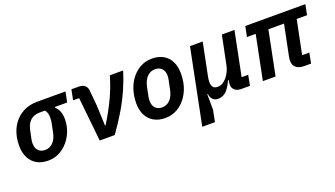

<svg xmlns="http://www.w3.org/2000/svg" viewBox="-64 -1034 3028 1733"><g transform="rotate(-20 1450.5 -167.0)"><path d="M577 -423H460L459 -416Q484 -392 495.5 -362Q507 -332 507 -289Q507 -273 505.5 -257.5Q504 -242 501 -226Q488 -162 451.5 -108Q415 -54 360.5 -21Q306 12 239 12Q177 12 131.5 -13.5Q86 -39 61 -87.5Q36 -136 36 -205Q36 -227 38 -247.5Q40 -268 44 -287Q59 -359 97.5 -411.5Q136 -464 193.5 -493Q251 -522 322 -522H597ZM363 -423H314Q258 -423 224 -392.5Q190 -362 178 -303L160 -217Q159 -211 158 -202Q157 -193 157 -182Q157 -154 167 -133Q177 -112 197 -100Q217 -88 245 -88Q290 -88 322 -121Q354 -154 366 -217L381 -292Q384 -307 385.5 -320Q387 -333 387 -347Q387 -372 382 -390Q377 -408 363 -423Z M880 0H736L692 -423H634L654 -522H722Q761 -522 782.5 -503.5Q804 -485 806 -450L819 -308L827 -111H833Q900 -220 946.5 -318.5Q993 -417 1023 -522H1151Q1127 -443 1090 -358Q1053 -273 1000.5 -183.5Q948 -94 880 0Z M1363 12Q1301 12 1255.5 -13.5Q1210 -39 1185 -87.5Q1160 -136 1160 -205Q1160 -228 1162.5 -249Q1165 -270 1169 -290Q1184 -362 1220.5 -416.5Q1257 -471 1310.5 -502.5Q1364 -534 1430 -534Q1491 -534 1536.5 -509Q1582 -484 1607 -435.5Q1632 -387 1632 -317Q1632 -295 1630 -273.5Q1628 -252 1624 -232Q1610 -162 1573 -106.5Q1536 -51 1482.5 -19.5Q1429 12 1363 12ZM1369 -88Q1414 -88 1446 -121Q1478 -154 1490 -217L1508 -305Q1509 -312 1510.5 -321Q1512 -330 1512 -340Q1512 -368 1502 -389.5Q1492 -411 1472 -422.5Q1452 -434 1423 -434Q1379 -434 1347 -401.5Q1315 -369 1302 -306L1284 -217Q1283 -211 1282 -202Q1281 -193 1281 -182Q1281 -154 1291 -133Q1301 -112 1321 -100Q1341 -88 1369 -88Z M1770 200H1648L1793 -522H1915L1852 -210Q1849 -196 1847.5 -181Q1846 -166 1846 -156Q1846 -125 1859.5 -108Q1873 -91 1903 -91Q1929 -91 1950.5 -103.5Q1972 -116 1990 -137Q2010 -160 2023.5 -188.5Q2037 -217 2043 -247L2099 -522H2220L2135 -99H2198L2179 0H2093Q2057 0 2034 -19.5Q2011 -39 2011 -73Q2011 -80 2012 -88.5Q2013 -97 2014 -103L2017 -116H2011Q1978 -45 1946 -16.5Q1914 12 1871 12Q1838 12 1819.5 -7.5Q1801 -27 1796 -61H1791L1792 88Z M2766 0H2703Q2650 0 2623 -23Q2596 -46 2596 -88Q2596 -95 2597 -105.5Q2598 -116 2600 -126L2660 -423H2510L2425 0H2303L2388 -423H2304L2324 -522H2901L2881 -423H2782L2716 -99H2785Z"/></g></svg>

Font: IBM Plex Sans SemiBold
Style: Italic
Weight: 600
Italic angle: -11.31°
Designer: Mike Abbink, Paul van der Laan, Pieter van Rosmalen
Foundry: Bold Monday
Version: Version 3.201